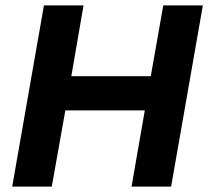

<svg xmlns="http://www.w3.org/2000/svg" viewBox="-20 -688 768 708"><path d="M25 0 142 -668H288L243 -407H536L582 -668H728L611 0H465L514 -281H221L171 0Z"/></svg>

Font: Gantari
Style: Bold Italic
Weight: 700
Italic angle: -10°
Designer: Anugrah Pasau
Foundry: Lafontype
Version: Version 1.000; ttfautohint (v1.8.4.7-5d5b)